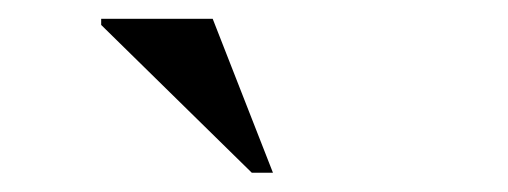

<svg xmlns="http://www.w3.org/2000/svg" viewBox="-20 -738 540 204"><path d="M270 -554.5H247.5L87.5 -711.5V-718H206Z"/></svg>

Font: Newsreader 60pt SemiBold
Style: Regular
Weight: 600
Designer: Hugues Gentile
Foundry: Production Type
Version: Version 1.003